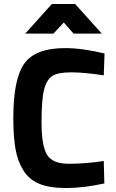

<svg xmlns="http://www.w3.org/2000/svg" viewBox="-20 -934 583 966"><path d="M505 -11Q399 12 314 12Q229 12 178 -9Q127 -30 98 -76Q69 -122 58 -184Q47 -246 47 -340Q47 -537 102.5 -614.5Q158 -692 307 -692Q393 -692 506 -665L502 -555Q403 -570 337.5 -570Q272 -570 244 -552.5Q216 -535 202.5 -486Q189 -437 189 -319Q189 -201 216.5 -155.5Q244 -110 326.5 -110Q409 -110 502 -124ZM107 -765 241 -914H358L492 -765H350L301 -821L249 -765Z"/></svg>

Font: Titillium Web
Style: Bold
Weight: 700
Version: Version 1.001;PS 57.000;hotconv 1.0.70;makeotf.lib2.5.55311